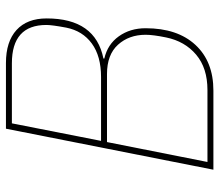

<svg xmlns="http://www.w3.org/2000/svg" viewBox="-66 -672 738 646"><g transform="rotate(-90 303.0 -349.0)"><path d="M55 0 193 -698H414Q486 -698 525 -662.5Q564 -627 564 -561Q564 -397 429 -370V-367Q477 -356 504 -318Q531 -280 531 -228Q531 -121 475 -60.5Q419 0 321 0ZM81 -20H323Q397 -20 442 -58Q487 -96 500 -159Q509 -203 509 -228Q509 -284 475.5 -321Q442 -358 377 -358H148ZM152 -378H367Q437 -378 479.5 -409Q522 -440 533 -495Q542 -543 542 -562Q542 -678 413 -678H211Z"/></g></svg>

Font: IBM Plex Sans Thin
Style: Italic
Weight: 100
Italic angle: -11.31°
Designer: Mike Abbink, Paul van der Laan, Pieter van Rosmalen
Foundry: Bold Monday
Version: Version 3.0